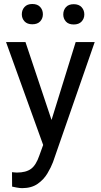

<svg xmlns="http://www.w3.org/2000/svg" viewBox="-20 -742 513 975"><path d="M109.4 -528.3 241.7 -132.8 364.3 -528.3H460.9L249 81.5Q239.3 107.4 220.9 138.4Q202.6 169.4 171.4 191.4Q140.1 213.4 92.3 213.4Q81.5 213.4 64.9 210.4Q48.3 207.5 41.5 205.6L41 132.3Q44.9 132.8 53.5 133.5Q62 134.3 65.4 134.3Q111.8 134.3 137.5 115.5Q163.1 96.7 179.7 47.9L199.2 -5.9L10.7 -528.3ZM90.8 -669.4Q90.8 -691.4 104.5 -706.5Q118.2 -721.7 144 -721.7Q170.4 -721.7 184.1 -706.5Q197.8 -691.4 197.8 -669.4Q197.8 -648.4 184.1 -633.5Q170.4 -618.7 144 -618.7Q118.2 -618.7 104.5 -633.5Q90.8 -648.4 90.8 -669.4ZM301.3 -668.5Q301.3 -690.4 314.7 -705.6Q328.1 -720.7 354.5 -720.7Q380.4 -720.7 394.3 -705.6Q408.2 -690.4 408.2 -668.5Q408.2 -647.5 394.3 -632.6Q380.4 -617.7 354.5 -617.7Q328.1 -617.7 314.7 -632.6Q301.3 -647.5 301.3 -668.5Z"/></svg>

Font: Vazirmatn RD
Style: Regular
Weight: 400
Designer: Saber Rastikerdar
Foundry: Saber Rastikerdar
Version: Version 32.102